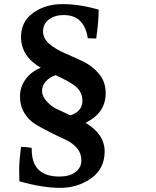

<svg xmlns="http://www.w3.org/2000/svg" viewBox="-20 -714 756 932"><path d="M322 -154Q380 -173 380 -225Q380 -271 340 -300Q310 -322 250 -349Q220 -339 202 -318.5Q184 -298 184 -272.5Q184 -247 205.5 -223.5Q227 -200 245 -190.5Q263 -181 291 -168.5Q319 -156 322 -154ZM395 -118Q488 -63 488 21Q488 105 422.5 151.5Q357 198 272 198Q187 198 74 166Q73 149 73 109Q73 69 82 -1Q110 -1 134 4Q134 8 134 12Q134 143 269 143Q317 143 346 121.5Q375 100 375 65Q375 30 353 4.5Q331 -21 298 -36Q265 -51 226 -70.5Q187 -90 154 -109.5Q121 -129 99 -164.5Q77 -200 77 -246Q77 -292 104.5 -329.5Q132 -367 178 -385Q82 -441 82 -535Q82 -609 141 -651.5Q200 -694 283.5 -694Q367 -694 459 -667Q459 -611 447 -527Q419 -527 406 -529Q389 -641 289 -641Q246 -641 217.5 -619.5Q189 -598 189 -562Q189 -526 220.5 -500Q252 -474 296.5 -455Q341 -436 385.5 -414.5Q430 -393 461.5 -354.5Q493 -316 493 -262Q493 -165 395 -118Z"/></svg>

Font: Halant Semibold
Style: Regular
Weight: 600
Version: Version 1.100;PS 1.0;hotconv 1.0.78;makeotf.lib2.5.61930; tt